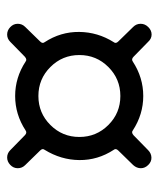

<svg xmlns="http://www.w3.org/2000/svg" viewBox="27 -635 446 540"><g transform="rotate(90 250.0 -365.0)"><path d="M331.5 -446.8Q297.9 -480.5 250 -480.5Q202.1 -480.5 168.5 -446.8Q134.8 -413.1 134.8 -365.2Q134.8 -317.4 168.5 -283.7Q202.1 -250 250 -250Q297.9 -250 331.5 -283.7Q365.2 -317.4 365.2 -365.2Q365.2 -413.1 331.5 -446.8ZM55.7 -212.9 96.7 -254.9Q103.5 -261.7 98.6 -267.6Q69.3 -312.5 69.8 -364.7Q70.3 -417 98.6 -461.9Q103.5 -467.8 96.7 -474.6L55.7 -516.6Q46.9 -525.4 46.9 -537.6Q46.9 -549.8 56.2 -559.1Q65.4 -568.4 77.1 -568.4Q88.9 -568.4 97.7 -558.6L139.6 -517.6Q146.5 -510.7 153.3 -515.6Q198.2 -544.9 250 -544.9Q301.8 -544.9 346.7 -515.6Q352.5 -510.7 360.4 -517.6L402.3 -558.6Q411.1 -567.4 422.9 -567.9Q434.6 -568.4 443.8 -559.1Q453.1 -549.8 453.1 -538.1Q453.1 -526.4 444.3 -516.6L403.3 -474.6Q396.5 -467.8 401.4 -461.9Q430.7 -417 430.2 -365.2Q429.7 -313.5 401.4 -267.6Q396.5 -261.7 403.3 -254.9L444.3 -212.9Q453.1 -204.1 453.1 -191.9Q453.1 -179.7 443.8 -170.9Q434.6 -162.1 422.9 -162.1Q411.1 -162.1 402.3 -170.9L360.4 -211.9Q353.5 -218.8 346.7 -213.9Q301.8 -184.6 250 -184.6Q198.2 -184.6 153.3 -213.9Q147.5 -218.8 139.6 -211.9L97.7 -170.9Q88.9 -162.1 77.1 -162.1Q65.4 -162.1 56.2 -170.9Q46.9 -179.7 46.9 -191.9Q46.9 -204.1 55.7 -212.9Z"/></g></svg>

Font: Rounded Mgen+ 1mn regular
Style: Regular
Weight: 400
Designer: [Source Han Sans]
Ryoko NISHIZUKA  (kana & ideographs); Paul D. Hunt (Latin, Greek & Cyrillic); Wenlong ZHANG  (bopomofo
Version: Version 1.059.20150602